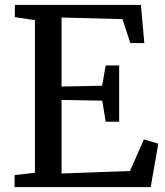

<svg xmlns="http://www.w3.org/2000/svg" viewBox="-20 -763 674 783"><path d="M122.5 -58.5V-681L40.5 -693V-743H554.5L568.5 -587.5H511.5L479.5 -685L231 -691.5V-410L396.5 -413.5L411 -496H466V-266.5H411L397 -352.5L231 -355.5V-55.5L510 -65.5L567 -194.5L625.5 -177L594.5 0H39.5V-49Z"/></svg>

Font: Merriweather 20pt
Style: Regular
Weight: 400
Version: Version 2.100